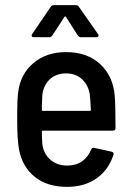

<svg xmlns="http://www.w3.org/2000/svg" viewBox="-20 -720 508 748"><path d="M335 -137Q338 -146 347 -144L415 -129Q425 -126 422 -117Q403 -58 356 -25Q309 8 241 8Q164 8 115.5 -31Q67 -70 54 -138Q47 -178 47 -250V-282Q47 -330 51 -362Q60 -432 110.5 -474.5Q161 -517 237 -517Q320 -517 370.5 -470Q421 -423 427 -346Q430 -312 430 -221Q430 -211 420 -211H147Q143 -211 143 -207Q143 -186 145 -158Q150 -121 176 -98Q202 -75 242 -75Q276 -75 299.5 -91.5Q323 -108 335 -137ZM145 -351Q143 -315 143 -292Q143 -288 147 -288H330Q334 -288 334 -292Q332 -332 330 -350Q325 -387 300.5 -410.5Q276 -434 238 -434Q199 -434 174.5 -411.5Q150 -389 145 -351ZM190 -700H275Q283 -700 287 -694L362 -587Q364 -585 364 -582Q364 -575 355 -575H295Q288 -575 283 -582L237 -654Q236 -656 234 -656Q232 -656 231 -654L184 -582Q179 -575 172 -575H112Q106 -575 104 -578.5Q102 -582 105 -587L178 -694Q182 -700 190 -700Z"/></svg>

Font: Barlow Semi Condensed Medium
Style: Regular
Weight: 500
Width: 4
Designer: Jeremy Tribby
Foundry: Tribby Type
Version: Version 1.422; ttfautohint (v1.8)